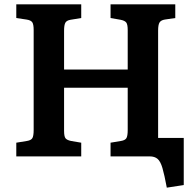

<svg xmlns="http://www.w3.org/2000/svg" viewBox="-20 -720 898 884"><path d="M748 144Q737 85 728 54Q719 23 705.5 11.5Q692 0 669 0H489V-63L537 -71Q556 -74 562 -84Q568 -94 568 -122V-316H275V-118Q275 -92 281.5 -83.5Q288 -75 307 -71L354 -63V0H55V-63L104 -71Q123 -74 129 -84Q135 -94 135 -122V-582Q135 -608 128.5 -617.5Q122 -627 102 -630L55 -637V-700H354V-637L305 -629Q287 -626 281 -615.5Q275 -605 275 -578V-400H568V-582Q568 -607 561.5 -616Q555 -625 535 -629L489 -637V-700H787V-637L739 -630Q721 -627 714.5 -616.5Q708 -606 708 -579V-85H826V132Z"/></svg>

Font: Literata 12pt SemiBold
Style: Regular
Weight: 600
Designer: Latin by Veronika Burian and Jose Scaglione. Greek by Irene Vlachou. Cyrillic by Vera Evstafieva.
Foundry: TypeTogether
Version: Version 3.002